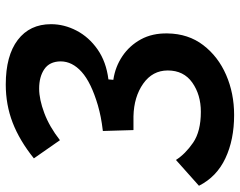

<svg xmlns="http://www.w3.org/2000/svg" viewBox="-114 -466 801 640"><g transform="rotate(-90 286.0 -146.5)"><path d="M222.2 233.9Q139.6 233.9 77.9 204.8Q16.1 175.8 -13.7 116.7L72.3 40Q92.3 71.3 129.9 97.2Q167.5 123 232.9 123Q289.6 123 330.1 94.5Q370.6 65.9 370.6 12.7Q370.6 -38.1 326.7 -69.1Q282.7 -100.1 217.8 -101.6Q212.4 -101.6 206.1 -101.6Q199.7 -101.6 191.9 -101.6Q187.5 -101.6 182.6 -101.6Q177.7 -101.6 171.9 -101.6L168.9 -203.6Q196.3 -207 215.1 -210.7Q233.9 -214.4 254.4 -220.2Q330.6 -242.7 365.7 -274.2Q400.9 -305.7 400.9 -344.7Q400.4 -381.3 375 -398.7Q349.6 -416 310.1 -416Q274.4 -416 228.8 -398.9Q183.1 -381.8 138.2 -346.7L77.6 -433.6Q137.2 -481.4 196.8 -504.4Q256.3 -527.3 323.7 -527.3Q419.9 -527.3 472.4 -487.3Q524.9 -447.3 524.9 -376.5Q524.9 -332.5 503.4 -291.3Q481.9 -250 440.7 -221.2Q399.4 -192.4 340.8 -185.1L339.4 -168.5H340.8Q383.3 -162.1 418.5 -138.4Q453.6 -114.7 474.4 -76.7Q495.1 -38.6 494.1 11.7Q493.2 81.1 455.1 130.9Q417 180.7 355.7 207.3Q294.4 233.9 222.2 233.9Z"/></g></svg>

Font: Cascadia Code NF SemiBold
Style: Italic
Weight: 600
Italic angle: -10°
Monospace: yes
Designer: Aaron Bell
Foundry: Saja Typeworks
Version: Version 2404.023; ttfautohint (v1.8.4)